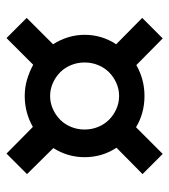

<svg xmlns="http://www.w3.org/2000/svg" viewBox="15 -655 520 590"><g transform="rotate(-90 275.0 -360.0)"><path d="M35 -182 116 -262Q87 -306 87 -360Q87 -412 115 -456L35 -537L98 -600L180 -519Q224 -544 275 -544Q301 -544 325 -537Q349 -530 371 -518L453 -600L515 -538L434 -457Q448 -435 455.5 -410.5Q463 -386 463 -360Q463 -307 434 -263L515 -183L452 -120L370 -201Q326 -176 275 -176Q222 -176 179 -202L97 -120ZM275 -254Q296 -254 315 -262.5Q334 -271 348 -285Q362 -299 370 -318.5Q378 -338 378 -360Q378 -382 370 -401.5Q362 -421 348 -435Q334 -449 315 -457.5Q296 -466 275 -466Q254 -466 235 -457.5Q216 -449 202 -435Q188 -421 180 -401.5Q172 -382 172 -360Q172 -338 180 -318.5Q188 -299 202 -285Q216 -271 235 -262.5Q254 -254 275 -254Z"/></g></svg>

Font: Golos UI
Style: Regular
Weight: 400
Designer: A.Korolkova, Vitaly Kuzmin
Foundry: ParaType Ltd
Version: Version 2.000